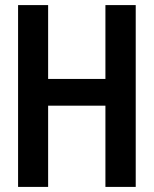

<svg xmlns="http://www.w3.org/2000/svg" viewBox="-20 -734 603 754"><path d="M51 0V-714H169V-424H394V-714H513V0H394V-319H169V0Z"/></svg>

Font: Noto Sans Mono SemiCondensed SemiBold
Style: Regular
Weight: 600
Width: 4
Designer: Monotype Design Team
Foundry: Monotype Imaging Inc.
Version: Version 2.014; ttfautohint (v1.8.4.7-5d5b)